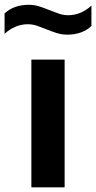

<svg xmlns="http://www.w3.org/2000/svg" viewBox="-58 -800 411 820"><path d="M76 0V-545.5H218V0ZM229.5 -652Q204.5 -652 182 -659.5Q159.5 -667 138.5 -675.5Q119 -683.5 100 -690Q81 -696.5 61 -696.5Q6.5 -696.5 -38.5 -655.5V-742.5Q1 -779.5 64.5 -779.5Q89.5 -779.5 112 -772Q134.5 -764.5 155.5 -756Q175 -748 194 -741.5Q213 -735 233 -735Q287.5 -735 332.5 -776V-689Q293 -652 229.5 -652Z"/></svg>

Font: Encode Sans Expanded Expanded SemiBold
Style: Regular
Weight: 600
Width: 7
Designer: Multiple Designers
Foundry: Impallari Type
Version: Version 3.000; ttfautohint (v1.8.3) -l 8 -r 50 -G 200 -x 14 